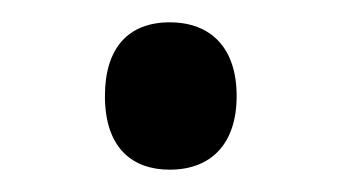

<svg xmlns="http://www.w3.org/2000/svg" viewBox="-20 -437 308 172"><path d="M74 -351C74 -304 99 -285 132 -285C169 -285 192 -308 192 -351C192 -394 169 -417 132 -417C95 -417 74 -394 74 -351Z"/></svg>

Font: Noto Sans Syriac Western
Style: Regular
Weight: 400
Designer: Patrick Giasson and the Monotype Design Team
Foundry: Monotype Imaging Inc.
Version: Version 3.000